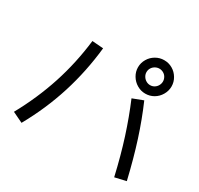

<svg xmlns="http://www.w3.org/2000/svg" viewBox="-156 -964 1176 1134"><g transform="rotate(30 432.0 -397.5)"><path d="M602.5 -479.5 673.8 -506.8Q718.8 -403.3 754.9 -291Q791 -178.7 823.2 -42L747.1 -24.4Q716.8 -156.2 681.2 -267.1Q645.5 -377.9 602.5 -479.5ZM233.4 -657.2 309.6 -651.4Q292 -485.4 243.2 -330.6Q194.3 -175.8 112.3 -29.3L41 -63.5Q119.1 -205.1 167 -352.1Q214.8 -499 233.4 -657.2ZM543.9 -658.2Q543.9 -688.5 559.6 -714.8Q575.2 -741.2 601.6 -756.3Q627.9 -771.5 658.2 -771.5Q689.5 -771.5 715.3 -756.3Q741.2 -741.2 756.8 -714.8Q772.5 -688.5 772.5 -658.2Q772.5 -627.9 756.8 -601.1Q741.2 -574.2 715.3 -559.1Q689.5 -543.9 658.2 -543.9Q627.9 -543.9 601.6 -559.6Q575.2 -575.2 559.6 -601.6Q543.9 -627.9 543.9 -658.2ZM713.9 -658.2Q713.9 -672.9 706.5 -686Q699.2 -699.2 686 -706.5Q672.9 -713.9 658.2 -713.9Q643.6 -713.9 630.4 -706.5Q617.2 -699.2 609.4 -686.5Q601.6 -673.8 601.6 -658.2Q601.6 -643.6 609.4 -630.4Q617.2 -617.2 630.4 -609.4Q643.6 -601.6 658.2 -601.6Q673.8 -601.6 686.5 -609.4Q699.2 -617.2 706.5 -630.4Q713.9 -643.6 713.9 -658.2Z"/></g></svg>

Font: Pretendard GOV Variable
Style: Regular
Weight: 400
Designer: Base glyphs from Inter by Rasmus Andersson; Hangul glyphs from Noto Sans CJK(Source Han Sans) by Jang Soo-young and Kang
Foundry: Kil Hyung-jin
Version: Version 1.307;Glyphs 3.2 (3192)